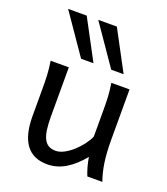

<svg xmlns="http://www.w3.org/2000/svg" viewBox="-144 -882 867 994"><g transform="rotate(20 289.5 -384.5)"><path d="M449.2 0Q445.8 -8.3 441.9 -19.5Q438 -30.8 434.3 -43.5Q430.7 -56.2 427.5 -70.1Q424.3 -84 422.4 -97.7Q377.9 -43.5 330.8 -15.6Q283.7 12.2 231.9 12.2Q75.7 12.2 75.7 -197.8V-341.8Q75.7 -365.2 75.4 -384.3Q75.2 -403.3 74.2 -421.1Q73.2 -439 71.3 -457.5Q69.3 -476.1 65.9 -498H166V-227.1Q166 -185.5 170.2 -155.5Q174.3 -125.5 184.1 -106.2Q193.8 -86.9 209.7 -77.6Q225.6 -68.4 249 -68.4Q270.5 -68.4 294.9 -81.3Q319.3 -94.2 341.6 -114.3Q363.8 -134.3 382.1 -158.4Q400.4 -182.6 410.2 -205.1V-341.8Q410.2 -365.7 409.9 -385Q409.7 -404.3 408.7 -421.9Q407.7 -439.5 405.8 -457.5Q403.8 -475.6 400.4 -498H500.5V-219.7Q500.5 -148.4 508.5 -95Q516.6 -41.5 532.2 0ZM327.6 -781.2 444.8 -561.5H376.5L225.1 -781.2ZM161.6 -781.2 278.8 -561.5H210.4L59.1 -781.2Z"/></g></svg>

Font: Andika FrenchTight
Style: Regular
Weight: 400
Designer: Victor Gaultney, Annie Olsen, Julie Remington, Don Collingsworth, Eric Hays, Becca Hirsbrunner
Foundry: SIL International
Version: Version 5.000 ; Dig1 Dig4Opn Dig7 LnSpcTght